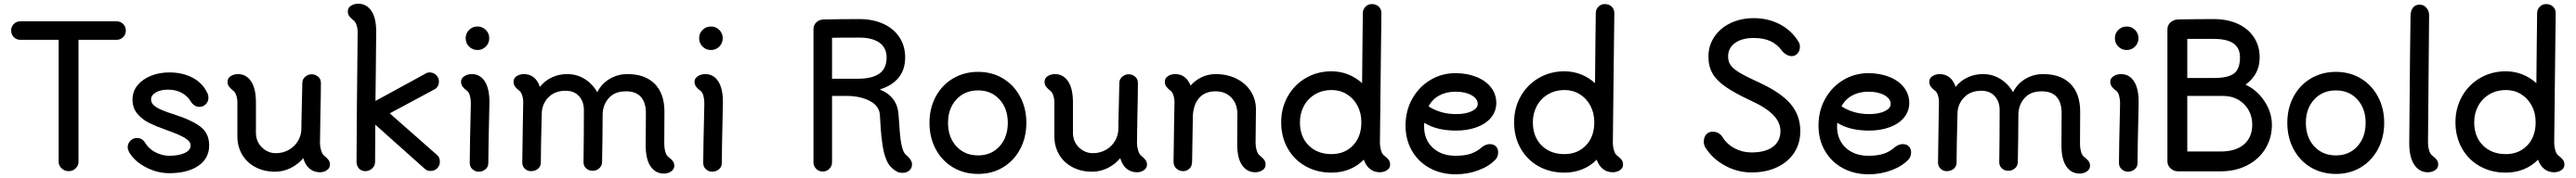

<svg xmlns="http://www.w3.org/2000/svg" viewBox="-20 -915 13877 961"><path d="M608 -800Q629 -800 643.5 -785.5Q658 -771 658 -750Q658 -729 643.5 -714.5Q629 -700 608 -700H403V-41Q403 -21 387.5 -6Q372 9 350 9Q328 9 312 -6Q296 -21 296 -41V-700H90Q69 -700 54.5 -714.5Q40 -729 40 -750Q40 -771 54.5 -785.5Q69 -800 90 -800Z M675 -95Q668 -109 668 -120Q668 -141 683 -155.5Q698 -170 718 -170Q745 -170 761 -146Q781 -111 818 -92.5Q855 -74 892 -74Q941 -74 974 -88.5Q1007 -103 1007 -130Q1007 -151 977.5 -169.5Q948 -188 877 -213Q821 -233 783.5 -251.5Q746 -270 720 -301Q694 -332 694 -378Q694 -421 720.5 -454Q747 -487 792.5 -505.5Q838 -524 892 -524Q964 -524 1018.5 -495Q1073 -466 1098 -411Q1103 -402 1103 -388Q1103 -367 1089 -352.5Q1075 -338 1054 -338Q1040 -338 1028 -346Q1016 -354 1008 -367Q991 -396 959.5 -413.5Q928 -431 886 -431Q845 -431 819.5 -416Q794 -401 794 -378Q794 -354 821.5 -336.5Q849 -319 916 -298Q1013 -267 1060 -231Q1107 -195 1107 -130Q1107 -60 1049 -20Q991 20 892 20Q827 20 765 -12.5Q703 -45 675 -95Z M1758 -25Q1757 -7 1741 4Q1725 15 1704 15Q1672 15 1648.5 -4Q1625 -23 1614 -61Q1585 -27 1545.5 -7.5Q1506 12 1462 12Q1403 12 1356.5 -12.5Q1310 -37 1284.5 -80.5Q1259 -124 1259 -179V-357Q1260 -376 1254 -396.5Q1248 -417 1237 -425Q1222 -437 1214 -447.5Q1206 -458 1206 -474Q1206 -493 1223 -504Q1240 -515 1262 -515Q1307 -515 1333.5 -475Q1360 -435 1359 -356V-199Q1359 -151 1391 -119.5Q1423 -88 1467 -88Q1504 -88 1535.5 -105.5Q1567 -123 1585.5 -154Q1604 -185 1604 -223V-249Q1608 -446 1609 -469Q1610 -489 1625.5 -501.5Q1641 -514 1659 -514Q1678 -514 1693.5 -501.5Q1709 -489 1709 -468Q1709 -409 1706 -275L1704 -143Q1704 -124 1710 -103.5Q1716 -83 1727 -74Q1742 -62 1750 -51.5Q1758 -41 1758 -25Z M2334 -79Q2350 -66 2350 -42Q2350 -21 2335.5 -6.5Q2321 8 2300 8Q2280 8 2266 -6L2002 -242Q2001 -146 2001 -43Q2001 -19 1984.5 -5Q1968 9 1949 9Q1927 9 1914 -5.5Q1901 -20 1901 -43Q1901 -147 1903 -345Q1905 -543 1907 -737Q1908 -756 1902 -776.5Q1896 -797 1885 -805Q1870 -817 1862 -827.5Q1854 -838 1854 -854Q1854 -873 1871 -884Q1888 -895 1910 -895Q1954 -895 1980.5 -857Q2007 -819 2007 -744Q2007 -688 2005 -540Q2003 -428 2003 -370L2270 -516Q2281 -524 2295 -524Q2316 -524 2330.5 -509.5Q2345 -495 2345 -474Q2345 -460 2338 -448.5Q2331 -437 2320 -432L2080 -303Z M2489 -709Q2489 -735 2507.5 -753.5Q2526 -772 2553 -772Q2579 -772 2597.5 -753.5Q2616 -735 2616 -709Q2616 -682 2597.5 -663.5Q2579 -645 2553 -645Q2526 -645 2507.5 -663.5Q2489 -682 2489 -709ZM2511 -35Q2511 -105 2517 -357Q2517 -378 2512 -397.5Q2507 -417 2496 -425Q2481 -436 2473 -446.5Q2465 -457 2464 -473Q2464 -492 2481.5 -503.5Q2499 -515 2522 -515Q2567 -515 2592.5 -475Q2618 -435 2617 -358Q2611 -102 2611 -35Q2611 -13 2595 -0.5Q2579 12 2559 12Q2541 12 2526 -1Q2511 -14 2511 -35Z M3613 -20Q3613 -1 3596 10.5Q3579 22 3557 22Q3512 22 3485.5 -16.5Q3459 -55 3459 -130L3460 -305Q3460 -362 3433 -392Q3406 -422 3353 -422Q3293 -422 3261 -386.5Q3229 -351 3227 -300Q3227 -252 3226 -169Q3225 -86 3224 -39Q3223 -18 3207.5 -5.5Q3192 7 3174 7Q3152 7 3138 -6Q3124 -19 3124 -39Q3125 -95 3125.5 -184Q3126 -273 3126 -322Q3126 -366 3100 -395.5Q3074 -425 3027 -425Q2970 -425 2935.5 -390Q2901 -355 2899 -305Q2894 -112 2894 -38Q2894 -17 2879 -4Q2864 9 2840 9Q2822 9 2808 -4Q2794 -17 2794 -38L2797 -243L2799 -357Q2800 -377 2794.5 -397Q2789 -417 2778 -425Q2763 -437 2755 -447.5Q2747 -458 2747 -474Q2747 -493 2764 -504Q2781 -515 2803 -515Q2833 -515 2855 -498Q2877 -481 2889 -446Q2915 -479 2953 -497Q2991 -515 3036 -515Q3088 -515 3130.5 -488.5Q3173 -462 3198 -417Q3221 -463 3264.5 -489Q3308 -515 3361 -515Q3455 -515 3507.5 -462.5Q3560 -410 3560 -311L3559 -137Q3559 -116 3564.5 -96Q3570 -76 3581 -68Q3597 -56 3605 -45.5Q3613 -35 3613 -20Z M3747 -709Q3747 -735 3765.5 -753.5Q3784 -772 3811 -772Q3837 -772 3855.5 -753.5Q3874 -735 3874 -709Q3874 -682 3855.5 -663.5Q3837 -645 3811 -645Q3784 -645 3765.5 -663.5Q3747 -682 3747 -709ZM3769 -35Q3769 -105 3775 -357Q3775 -378 3770 -397.5Q3765 -417 3754 -425Q3739 -436 3731 -446.5Q3723 -457 3722 -473Q3722 -492 3739.5 -503.5Q3757 -515 3780 -515Q3825 -515 3850.5 -475Q3876 -435 3875 -358Q3869 -102 3869 -35Q3869 -13 3853 -0.5Q3837 12 3817 12Q3799 12 3784 -1Q3769 -14 3769 -35Z M4894 -28Q4894 -7 4879.5 5.5Q4865 18 4844 18Q4825 18 4814 12Q4776 -8 4758 -47Q4740 -86 4732 -154Q4729 -173 4725.5 -218.5Q4722 -264 4721 -291Q4719 -343 4666.5 -370Q4614 -397 4544 -397H4463V-39Q4463 -18 4448.5 -3.5Q4434 11 4413 11Q4392 11 4377.5 -3.5Q4363 -18 4363 -39V-756Q4363 -779 4377.5 -793.5Q4392 -808 4415 -810Q4449 -811 4510 -811.5Q4571 -812 4610 -812Q4683 -812 4739 -786.5Q4795 -761 4826 -714Q4857 -667 4857 -605Q4857 -539 4821.5 -495.5Q4786 -452 4720 -432Q4814 -394 4821 -299L4824 -261Q4828 -194 4832 -164Q4837 -128 4844.5 -106.5Q4852 -85 4865 -76Q4875 -68 4884.5 -54.5Q4894 -41 4894 -28ZM4463 -490H4603Q4679 -490 4718 -517.5Q4757 -545 4757 -605Q4757 -657 4718.5 -684.5Q4680 -712 4610 -712Q4490 -712 4463 -711Z M4988 -252Q4988 -330 5021.5 -393Q5055 -456 5115 -491.5Q5175 -527 5250 -527Q5325 -527 5384 -491.5Q5443 -456 5476.5 -393Q5510 -330 5510 -252Q5510 -173 5476.5 -110Q5443 -47 5384 -11.5Q5325 24 5250 24Q5174 24 5114.5 -11.5Q5055 -47 5021.5 -110Q4988 -173 4988 -252ZM5410 -252Q5410 -329 5365.5 -378Q5321 -427 5250 -427Q5178 -427 5133 -378Q5088 -329 5088 -252Q5088 -174 5133 -125Q5178 -76 5250 -76Q5321 -76 5365.5 -125Q5410 -174 5410 -252Z M6160 -25Q6159 -7 6143 4Q6127 15 6106 15Q6074 15 6050.5 -4Q6027 -23 6016 -61Q5987 -27 5947.5 -7.5Q5908 12 5864 12Q5805 12 5758.5 -12.5Q5712 -37 5686.5 -80.5Q5661 -124 5661 -179V-357Q5662 -376 5656 -396.5Q5650 -417 5639 -425Q5624 -437 5616 -447.5Q5608 -458 5608 -474Q5608 -493 5625 -504Q5642 -515 5664 -515Q5709 -515 5735.5 -475Q5762 -435 5761 -356V-199Q5761 -151 5793 -119.5Q5825 -88 5869 -88Q5906 -88 5937.5 -105.5Q5969 -123 5987.5 -154Q6006 -185 6006 -223V-249Q6010 -446 6011 -469Q6012 -489 6027.5 -501.5Q6043 -514 6061 -514Q6080 -514 6095.5 -501.5Q6111 -489 6111 -468Q6111 -409 6108 -275L6106 -143Q6106 -124 6112 -103.5Q6118 -83 6129 -74Q6144 -62 6152 -51.5Q6160 -41 6160 -25Z M6799 -26Q6799 -7 6782 4Q6765 15 6743 15Q6699 15 6672.5 -23Q6646 -61 6646 -136L6647 -299Q6647 -354 6614.5 -388Q6582 -422 6530 -422Q6472 -422 6440.5 -385.5Q6409 -349 6407 -285L6403 -42Q6403 -18 6388.5 -4.5Q6374 9 6355 9Q6335 9 6319 -4.5Q6303 -18 6303 -42L6306 -248L6308 -357Q6309 -377 6303.5 -397Q6298 -417 6287 -425Q6272 -437 6264 -447.5Q6256 -458 6256 -474Q6256 -493 6273 -504Q6290 -515 6312 -515Q6370 -515 6395 -453Q6420 -482 6455 -498.5Q6490 -515 6530 -515Q6592 -515 6641.5 -490.5Q6691 -466 6719 -422.5Q6747 -379 6747 -324L6745 -143Q6745 -123 6751 -103Q6757 -83 6768 -75Q6783 -63 6791 -52.5Q6799 -42 6799 -26Z M7470 -26Q7470 -7 7453 4Q7436 15 7414 15Q7385 15 7362.5 -2Q7340 -19 7328 -53Q7295 -19 7250.5 -1Q7206 17 7154 17Q7076 17 7014.5 -17.5Q6953 -52 6918 -114Q6883 -176 6883 -255Q6883 -332 6918.5 -395Q6954 -458 7016 -494Q7078 -530 7154 -530Q7201 -530 7243 -513.5Q7285 -497 7319 -466Q7321 -618 7321 -680Q7323 -844 7323 -844Q7323 -864 7337 -878.5Q7351 -893 7371 -893Q7394 -893 7408.5 -879.5Q7423 -866 7423 -844L7419 -507L7415 -143Q7415 -123 7421 -103Q7427 -83 7438 -75Q7454 -63 7462 -52.5Q7470 -42 7470 -26ZM7315 -255Q7315 -305 7294 -344.5Q7273 -384 7236.5 -406.5Q7200 -429 7154 -429Q7106 -429 7067 -406.5Q7028 -384 7006 -344Q6984 -304 6984 -255Q6984 -177 7031 -130Q7078 -83 7154 -83Q7225 -83 7270 -130Q7315 -177 7315 -255Z M8052 -93Q8052 -70 8039 -55Q8005 -18 7946.5 4Q7888 26 7823 26Q7745 26 7683.5 -7.5Q7622 -41 7587.5 -101Q7553 -161 7553 -237Q7553 -317 7589 -381.5Q7625 -446 7686.5 -483Q7748 -520 7822 -520Q7885 -520 7935.5 -499.5Q7986 -479 8014 -442.5Q8042 -406 8042 -359Q8042 -315 8014.5 -281Q7987 -247 7937.5 -228.5Q7888 -210 7825 -210Q7721 -210 7654 -252Q7653 -246 7653 -233Q7653 -161 7699.5 -117.5Q7746 -74 7823 -74Q7872 -74 7905.5 -85.5Q7939 -97 7965 -121Q7986 -137 8007 -137Q8028 -137 8040 -124.5Q8052 -112 8052 -93ZM7677 -341Q7705 -322 7743 -310.5Q7781 -299 7825 -299Q7877 -299 7909.5 -314.5Q7942 -330 7942 -354Q7942 -382 7908.5 -401Q7875 -420 7822 -420Q7773 -420 7735.5 -400Q7698 -380 7677 -341Z M8725 -26Q8725 -7 8708 4Q8691 15 8669 15Q8640 15 8617.5 -2Q8595 -19 8583 -53Q8550 -19 8505.5 -1Q8461 17 8409 17Q8331 17 8269.5 -17.5Q8208 -52 8173 -114Q8138 -176 8138 -255Q8138 -332 8173.5 -395Q8209 -458 8271 -494Q8333 -530 8409 -530Q8456 -530 8498 -513.5Q8540 -497 8574 -466Q8576 -618 8576 -680Q8578 -844 8578 -844Q8578 -864 8592 -878.5Q8606 -893 8626 -893Q8649 -893 8663.5 -879.5Q8678 -866 8678 -844L8674 -507L8670 -143Q8670 -123 8676 -103Q8682 -83 8693 -75Q8709 -63 8717 -52.5Q8725 -42 8725 -26ZM8570 -255Q8570 -305 8549 -344.5Q8528 -384 8491.5 -406.5Q8455 -429 8409 -429Q8361 -429 8322 -406.5Q8283 -384 8261 -344Q8239 -304 8239 -255Q8239 -177 8286 -130Q8333 -83 8409 -83Q8480 -83 8525 -130Q8570 -177 8570 -255Z M9167 -121Q9160 -135 9160 -149Q9160 -174 9173 -189Q9186 -204 9208 -204Q9244 -204 9263 -172Q9285 -136 9326.5 -114Q9368 -92 9417 -92Q9492 -92 9532.5 -122.5Q9573 -153 9573 -207Q9573 -254 9534.5 -294Q9496 -334 9415 -371Q9327 -412 9278 -446Q9229 -480 9207 -518.5Q9185 -557 9185 -610Q9185 -669 9217 -716.5Q9249 -764 9304.5 -790.5Q9360 -817 9429 -817Q9507 -817 9570.5 -783.5Q9634 -750 9670 -690Q9678 -678 9678 -662Q9678 -642 9665.5 -627Q9653 -612 9634 -612Q9620 -612 9605 -620.5Q9590 -629 9581 -641Q9556 -676 9519 -693Q9482 -710 9429 -710Q9366 -710 9328.5 -683Q9291 -656 9291 -610Q9291 -582 9305 -562.5Q9319 -543 9353 -522.5Q9387 -502 9455 -471Q9575 -416 9627.5 -354Q9680 -292 9680 -207Q9680 -141 9647 -90.5Q9614 -40 9554.5 -12Q9495 16 9417 16Q9342 16 9274 -21Q9206 -58 9167 -121Z M10277 -93Q10277 -70 10264 -55Q10230 -18 10171.5 4Q10113 26 10048 26Q9970 26 9908.5 -7.5Q9847 -41 9812.5 -101Q9778 -161 9778 -237Q9778 -317 9814 -381.5Q9850 -446 9911.5 -483Q9973 -520 10047 -520Q10110 -520 10160.5 -499.5Q10211 -479 10239 -442.5Q10267 -406 10267 -359Q10267 -315 10239.5 -281Q10212 -247 10162.5 -228.5Q10113 -210 10050 -210Q9946 -210 9879 -252Q9878 -246 9878 -233Q9878 -161 9924.5 -117.5Q9971 -74 10048 -74Q10097 -74 10130.5 -85.5Q10164 -97 10190 -121Q10211 -137 10232 -137Q10253 -137 10265 -124.5Q10277 -112 10277 -93ZM9902 -341Q9930 -322 9968 -310.5Q10006 -299 10050 -299Q10102 -299 10134.5 -314.5Q10167 -330 10167 -354Q10167 -382 10133.5 -401Q10100 -420 10047 -420Q9998 -420 9960.5 -400Q9923 -380 9902 -341Z M11241 -20Q11241 -1 11224 10.5Q11207 22 11185 22Q11140 22 11113.5 -16.5Q11087 -55 11087 -130L11088 -305Q11088 -362 11061 -392Q11034 -422 10981 -422Q10921 -422 10889 -386.5Q10857 -351 10855 -300Q10855 -252 10854 -169Q10853 -86 10852 -39Q10851 -18 10835.5 -5.5Q10820 7 10802 7Q10780 7 10766 -6Q10752 -19 10752 -39Q10753 -95 10753.5 -184Q10754 -273 10754 -322Q10754 -366 10728 -395.5Q10702 -425 10655 -425Q10598 -425 10563.5 -390Q10529 -355 10527 -305Q10522 -112 10522 -38Q10522 -17 10507 -4Q10492 9 10468 9Q10450 9 10436 -4Q10422 -17 10422 -38L10425 -243L10427 -357Q10428 -377 10422.5 -397Q10417 -417 10406 -425Q10391 -437 10383 -447.5Q10375 -458 10375 -474Q10375 -493 10392 -504Q10409 -515 10431 -515Q10461 -515 10483 -498Q10505 -481 10517 -446Q10543 -479 10581 -497Q10619 -515 10664 -515Q10716 -515 10758.5 -488.5Q10801 -462 10826 -417Q10849 -463 10892.5 -489Q10936 -515 10989 -515Q11083 -515 11135.5 -462.5Q11188 -410 11188 -311L11187 -137Q11187 -116 11192.5 -96Q11198 -76 11209 -68Q11225 -56 11233 -45.5Q11241 -35 11241 -20Z M11375 -709Q11375 -735 11393.5 -753.5Q11412 -772 11439 -772Q11465 -772 11483.5 -753.5Q11502 -735 11502 -709Q11502 -682 11483.5 -663.5Q11465 -645 11439 -645Q11412 -645 11393.5 -663.5Q11375 -682 11375 -709ZM11397 -35Q11397 -105 11403 -357Q11403 -378 11398 -397.5Q11393 -417 11382 -425Q11367 -436 11359 -446.5Q11351 -457 11350 -473Q11350 -492 11367.5 -503.5Q11385 -515 11408 -515Q11453 -515 11478.5 -475Q11504 -435 11503 -358Q11497 -102 11497 -35Q11497 -13 11481 -0.5Q11465 12 11445 12Q11427 12 11412 -1Q11397 -14 11397 -35Z M12221 -241Q12221 -170 12186 -112.5Q12151 -55 12088 -22.5Q12025 10 11944 10H11715Q11692 10 11675 -6Q11658 -22 11658 -44V-756Q11658 -778 11673.5 -793Q11689 -808 11713 -810Q11748 -811 11808.5 -811.5Q11869 -812 11908 -812Q11981 -812 12037 -786.5Q12093 -761 12124 -714Q12155 -667 12155 -605Q12155 -558 12136 -522Q12117 -486 12079 -458Q12141 -429 12181 -368.5Q12221 -308 12221 -241ZM11765 -705V-494H11910Q11985 -494 12017 -518.5Q12049 -543 12049 -605Q12049 -656 12014 -680.5Q11979 -705 11908 -705ZM12115 -241Q12115 -308 12071 -352.5Q12027 -397 11957 -397H11765V-97H11944Q12026 -97 12070.5 -135.5Q12115 -174 12115 -241Z M12304 -252Q12304 -330 12337.5 -393Q12371 -456 12431 -491.5Q12491 -527 12566 -527Q12641 -527 12700 -491.5Q12759 -456 12792.5 -393Q12826 -330 12826 -252Q12826 -173 12792.5 -110Q12759 -47 12700 -11.5Q12641 24 12566 24Q12490 24 12430.5 -11.5Q12371 -47 12337.5 -110Q12304 -173 12304 -252ZM12726 -252Q12726 -329 12681.5 -378Q12637 -427 12566 -427Q12494 -427 12449 -378Q12404 -329 12404 -252Q12404 -174 12449 -125Q12494 -76 12566 -76Q12637 -76 12681.5 -125Q12726 -174 12726 -252Z M13062 -143Q13062 -123 13068 -103Q13074 -83 13085 -75Q13101 -63 13109 -52.5Q13117 -42 13117 -26Q13117 -7 13100 4Q13083 15 13061 15Q13016 15 12988.5 -25Q12961 -65 12961 -143Q12966 -762 12968 -834Q12970 -862 12983 -876Q12996 -890 13017 -890Q13039 -890 13053.5 -873Q13068 -856 13068 -834Z M13797 -26Q13797 -7 13780 4Q13763 15 13741 15Q13712 15 13689.5 -2Q13667 -19 13655 -53Q13622 -19 13577.5 -1Q13533 17 13481 17Q13403 17 13341.5 -17.5Q13280 -52 13245 -114Q13210 -176 13210 -255Q13210 -332 13245.5 -395Q13281 -458 13343 -494Q13405 -530 13481 -530Q13528 -530 13570 -513.5Q13612 -497 13646 -466Q13648 -618 13648 -680Q13650 -844 13650 -844Q13650 -864 13664 -878.5Q13678 -893 13698 -893Q13721 -893 13735.5 -879.5Q13750 -866 13750 -844L13746 -507L13742 -143Q13742 -123 13748 -103Q13754 -83 13765 -75Q13781 -63 13789 -52.5Q13797 -42 13797 -26ZM13642 -255Q13642 -305 13621 -344.5Q13600 -384 13563.5 -406.5Q13527 -429 13481 -429Q13433 -429 13394 -406.5Q13355 -384 13333 -344Q13311 -304 13311 -255Q13311 -177 13358 -130Q13405 -83 13481 -83Q13552 -83 13597 -130Q13642 -177 13642 -255Z"/></svg>

Font: Tsukimi Rounded SemiBold
Style: Regular
Weight: 600
Designer: Takashi Funayama
Foundry: Takashi Funayama
Version: Version 1.032; ttfautohint (v1.8.3)